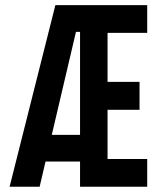

<svg xmlns="http://www.w3.org/2000/svg" viewBox="-20 -713 626 733"><path d="M16.6 0 191.4 -693.4H542V-587.4H390.6V-400.4H512.7V-293.9H390.6V-106H542V0H285.6V-96.2H153.8L131.3 0ZM270 -591.3 177.7 -198.2H285.6V-591.3Z"/></svg>

Font: Caskaydia Cove SemiBold
Style: Regular
Weight: 600
Monospace: yes
Designer: Aaron Bell
Foundry: Saja Typeworks
Version: Version 4.300; ttfautohint (v1.8.3)